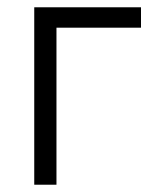

<svg xmlns="http://www.w3.org/2000/svg" viewBox="-20 -507 435 527"><path d="M74 0V-487H367V-431H135V0Z"/></svg>

Font: Zen Kaku Gothic New
Style: Regular
Weight: 400
Designer: Yoshimichi Ohira
Foundry: Positype
Version: Version 1.001